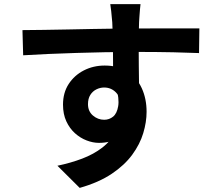

<svg xmlns="http://www.w3.org/2000/svg" viewBox="-20 -826 1040 920"><path d="M653.3 -806.1Q652.5 -798.4 650.7 -780.7Q648.9 -762.9 648 -745.5Q647.1 -728.2 646.4 -720.1Q645.4 -700.3 645 -666.4Q644.6 -632.6 644.6 -591.6Q644.6 -550.6 645.1 -509.1Q645.6 -467.6 646.1 -431.2Q646.6 -394.9 646.6 -370.9L521.9 -412.9Q521.9 -431.8 521.9 -463.3Q521.9 -494.7 521.7 -532.4Q521.6 -570.1 521.1 -606.9Q520.6 -643.7 519.7 -673.8Q518.9 -703.8 517.9 -719.3Q515.5 -749.6 512.8 -773.2Q510.2 -796.8 508.4 -806.1ZM87.6 -681.7Q132.4 -681.9 188.3 -682.8Q244.2 -683.6 305 -684.8Q365.8 -686 425.2 -687.2Q484.5 -688.3 536.2 -688.9Q587.9 -689.5 625.7 -689.5Q663.9 -689.5 709.2 -689.8Q754.5 -690 798.3 -690Q842.2 -690 878.5 -689.9Q914.8 -689.8 935.3 -689.8L933.7 -571.7Q887.3 -573.7 810.1 -575.5Q732.8 -577.2 622 -577.2Q554 -577.2 483.9 -575.8Q413.8 -574.5 345 -572.3Q276.2 -570.2 211.9 -567.4Q147.7 -564.6 91 -561.1ZM629.2 -385.8Q629.2 -304.2 609.4 -250Q589.6 -195.9 551 -168.7Q512.4 -141.4 454.3 -141.4Q425.7 -141.4 395.3 -153Q364.8 -164.6 339.1 -187.7Q313.5 -210.8 297.7 -245Q281.9 -279.3 281.9 -324.6Q281.9 -381.7 309.1 -423.5Q336.4 -465.4 381.9 -488.7Q427.4 -511.9 481.7 -511.9Q547.5 -511.9 592.2 -482.3Q636.9 -452.7 659.6 -402.7Q682.4 -352.7 682.4 -290.2Q682.4 -241.3 666.4 -188Q650.4 -134.8 613.6 -84.6Q576.9 -34.5 515.2 6.9Q453.5 48.3 361.9 74.3L255.1 -31.8Q318.8 -45.1 373.9 -66Q429 -86.9 470.6 -119.1Q512.2 -151.3 535.5 -198.1Q558.8 -244.9 558.8 -310.7Q558.8 -359.5 535.6 -383.1Q512.4 -406.7 479 -406.7Q460 -406.7 442.1 -397.9Q424.1 -389.1 412.8 -371.3Q401.6 -353.5 401.6 -327Q401.6 -292.7 425.3 -272.4Q449.1 -252.1 479.2 -252.1Q503.4 -252.1 521.9 -267.1Q540.4 -282 546.3 -317.2Q552.3 -352.4 535.9 -411.1Z"/></svg>

Font: Noto Sans KR Thin
Style: Regular
Weight: 100
Designer: Ryoko NISHIZUKA 西塚涼子 (kana, bopomofo & ideographs); Paul D. Hunt (Latin, Greek & Cyrillic); Sandoll Communications 산돌커뮤니
Foundry: Adobe
Version: Version 2.004-H2;hotconv 1.0.118;makeotfexe 2.5.65603